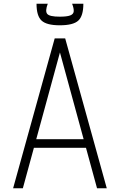

<svg xmlns="http://www.w3.org/2000/svg" viewBox="-20 -1005 640 1025"><path d="M50 0 272 -800H328L550 0H498L300 -725L102 0ZM140 -216 152 -262H448L460 -216ZM299 -870Q229 -870 202 -895Q175 -920 175 -985H235Q220 -946 232 -931Q244 -916 299 -916Q337 -916 354.5 -922.5Q372 -929 373.5 -944Q375 -959 365 -985H425Q425 -920 398 -895Q371 -870 299 -870Z"/></svg>

Font: Victor Mono Thin
Style: Regular
Weight: 100
Monospace: yes
Designer: Rune Bjørnerås
Version: Version 1.561;gftools[0.9.30]